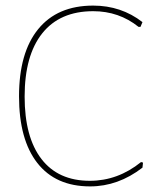

<svg xmlns="http://www.w3.org/2000/svg" viewBox="-20 -661 563 686"><path d="M313 -641Q413 -641 489 -582L482 -565H475Q405 -621 313 -621Q194 -621 131 -542Q68 -463 68 -316Q68 -171 128 -93Q188 -15 301 -15Q401 -15 484 -82L491 -80L489 -62Q402 5 302 5Q179 5 113.5 -78.5Q48 -162 48 -317Q48 -473 116.5 -557Q185 -641 313 -641Z"/></svg>

Font: Alegreya Sans Thin
Style: Regular
Weight: 100
Designer: Juan Pablo del Peral
Foundry: Huerta Tipografica
Version: Version 2.007